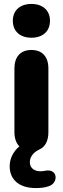

<svg xmlns="http://www.w3.org/2000/svg" viewBox="-20 -754 318 972"><path d="M161 198C180 198 204 197 226 189C278 173 273 99 211 110C202 112 193 113 184 113C153 113 131 96 131 67C131 42 148 17 179 3C210 -11 225 -42 225 -85V-407C225 -467 194 -501 139 -501C84 -501 53 -467 53 -407V-85C53 -54 62 -29 78 -13C47 13 29 49 29 87C29 155 76 198 161 198ZM139 -563C197 -563 233 -596 233 -649C233 -701 197 -734 139 -734C81 -734 45 -701 45 -649C45 -596 81 -563 139 -563Z"/></svg>

Font: SN Pro Heavy
Style: Regular
Weight: 800
Designer: Tobias Whetton
Foundry: Supernotes
Version: Version 1.001;Glyphs 3.2 (3249)